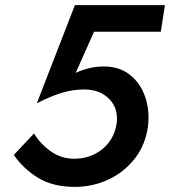

<svg xmlns="http://www.w3.org/2000/svg" viewBox="-20 -720 665 751"><path d="M559 -227Q549 -153 507 -99.5Q465 -46 403.5 -17.5Q342 11 273 11Q187 11 129 -24.5Q71 -60 34 -114L113 -198Q138 -157 178 -128.5Q218 -100 268 -99Q334 -99 380 -136.5Q426 -174 436 -235Q444 -294 409 -331Q374 -368 316 -370Q267 -371 220.5 -356.5Q174 -342 124 -316L273 -700H625L609 -596H348L276 -435Q302 -447 329.5 -453.5Q357 -460 386 -460Q447 -460 488 -427.5Q529 -395 547.5 -342Q566 -289 559 -227Z"/></svg>

Font: Jost* Medium
Style: Italic
Weight: 500
Italic angle: -10°
Version: Version 3.7